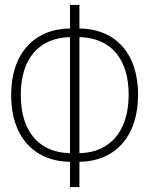

<svg xmlns="http://www.w3.org/2000/svg" viewBox="-20 -745 603 776"><path d="M263 11H301V-91C445 -93 538 -193 538 -362C538 -530 446 -628 301 -630V-725H263V-630C117 -628 25 -528 25 -360C25 -192 118 -93 263 -91ZM263 -126C139 -128 64 -212 64 -361C64 -509 138 -592 263 -595ZM301 -126V-595C426 -592 500 -510 500 -362C500 -213 423 -128 301 -126Z"/></svg>

Font: Noto Sans Mono SemiCondensed ExtraLight
Style: Regular
Weight: 200
Width: 4
Designer: Monotype Design Team
Foundry: Monotype Imaging Inc.
Version: Version 2.014